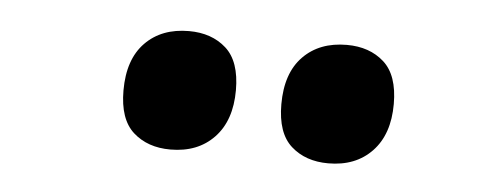

<svg xmlns="http://www.w3.org/2000/svg" viewBox="-27 -737 655 252"><g transform="rotate(5 300.0 -610.5)"><path d="M411 -532Q381 -532 362 -549Q343 -566 343 -604Q343 -645 364.5 -667Q386 -689 422 -689Q452 -689 471 -672Q490 -655 490 -617Q490 -577 468.5 -554.5Q447 -532 411 -532ZM203 -532Q173 -532 154 -549Q135 -566 135 -604Q135 -645 156.5 -667Q178 -689 214 -689Q244 -689 263 -672Q282 -655 282 -617Q282 -577 260.5 -554.5Q239 -532 203 -532Z"/></g></svg>

Font: Pacifico
Style: Regular
Weight: 400
Designer: Vernon Adams
Foundry: Vernon Adams
Version: Version 3.010; ttfautohint (v1.8.4.7-5d5b)